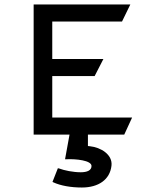

<svg xmlns="http://www.w3.org/2000/svg" viewBox="-20 -600 738 856"><path d="M213 -504H524L561 -580H130V0H290L270 110H277C318 108 388 115 388 140C388 160 368 168 340 168C306 168 267 160 243 151L238 150L214 211L218 213C251 228 296 236 345 236C419 236 470 201 477 139C483 89 429 57 381 52C378 52 376 51 372 51V0H534L569 -76H213V-261H402L441 -337H213Z"/></svg>

Font: Charger Monospace
Style: Regular
Weight: 400
Designer: Jasper
Foundry: Cannot Into Space Fonts
Version: Version 0.980